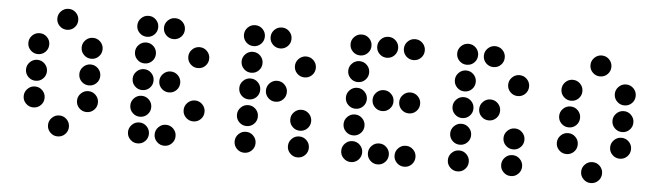

<svg xmlns="http://www.w3.org/2000/svg" viewBox="-44 -832 3369 981"><g transform="rotate(5 1640.5 -342.0)"><path d="M327.1 -615.2Q327.1 -592.8 311.5 -577.1Q295.9 -561.5 273.4 -561.5Q251.5 -561.5 235.6 -577.1Q219.7 -592.8 219.7 -615.2Q219.7 -637.2 235.6 -653.1Q251.5 -668.9 273.4 -668.9Q295.9 -668.9 311.5 -653.1Q327.1 -637.2 327.1 -615.2ZM190.4 -478.5Q190.4 -456.1 174.8 -440.4Q159.2 -424.8 136.7 -424.8Q114.7 -424.8 98.9 -440.4Q83 -456.1 83 -478.5Q83 -500.5 98.9 -516.4Q114.7 -532.2 136.7 -532.2Q159.2 -532.2 174.8 -516.4Q190.4 -500.5 190.4 -478.5ZM463.9 -478.5Q463.9 -456.1 448.2 -440.4Q432.6 -424.8 410.2 -424.8Q388.2 -424.8 372.3 -440.4Q356.4 -456.1 356.4 -478.5Q356.4 -500.5 372.3 -516.4Q388.2 -532.2 410.2 -532.2Q432.6 -532.2 448.2 -516.4Q463.9 -500.5 463.9 -478.5ZM190.4 -341.8Q190.4 -319.3 174.8 -303.7Q159.2 -288.1 136.7 -288.1Q114.7 -288.1 98.9 -303.7Q83 -319.3 83 -341.8Q83 -363.8 98.9 -379.6Q114.7 -395.5 136.7 -395.5Q159.2 -395.5 174.8 -379.6Q190.4 -363.8 190.4 -341.8ZM463.9 -341.8Q463.9 -319.3 448.2 -303.7Q432.6 -288.1 410.2 -288.1Q388.2 -288.1 372.3 -303.7Q356.4 -319.3 356.4 -341.8Q356.4 -363.8 372.3 -379.6Q388.2 -395.5 410.2 -395.5Q432.6 -395.5 448.2 -379.6Q463.9 -363.8 463.9 -341.8ZM190.4 -205.1Q190.4 -182.6 174.8 -167Q159.2 -151.4 136.7 -151.4Q114.7 -151.4 98.9 -167Q83 -182.6 83 -205.1Q83 -227.1 98.9 -242.9Q114.7 -258.8 136.7 -258.8Q159.2 -258.8 174.8 -242.9Q190.4 -227.1 190.4 -205.1ZM463.9 -205.1Q463.9 -182.6 448.2 -167Q432.6 -151.4 410.2 -151.4Q388.2 -151.4 372.3 -167Q356.4 -182.6 356.4 -205.1Q356.4 -227.1 372.3 -242.9Q388.2 -258.8 410.2 -258.8Q432.6 -258.8 448.2 -242.9Q463.9 -227.1 463.9 -205.1ZM327.1 -68.4Q327.1 -45.9 311.5 -30.3Q295.9 -14.6 273.4 -14.6Q251.5 -14.6 235.6 -30.3Q219.7 -45.9 219.7 -68.4Q219.7 -90.3 235.6 -106.2Q251.5 -122.1 273.4 -122.1Q295.9 -122.1 311.5 -106.2Q327.1 -90.3 327.1 -68.4Z M737.3 -615.2Q737.3 -592.8 721.7 -577.1Q706.1 -561.5 683.6 -561.5Q661.6 -561.5 645.8 -577.1Q629.9 -592.8 629.9 -615.2Q629.9 -637.2 645.8 -653.1Q661.6 -668.9 683.6 -668.9Q706.1 -668.9 721.7 -653.1Q737.3 -637.2 737.3 -615.2ZM874 -615.2Q874 -592.8 858.4 -577.1Q842.8 -561.5 820.3 -561.5Q798.3 -561.5 782.5 -577.1Q766.6 -592.8 766.6 -615.2Q766.6 -637.2 782.5 -653.1Q798.3 -668.9 820.3 -668.9Q842.8 -668.9 858.4 -653.1Q874 -637.2 874 -615.2ZM737.3 -478.5Q737.3 -456.1 721.7 -440.4Q706.1 -424.8 683.6 -424.8Q661.6 -424.8 645.8 -440.4Q629.9 -456.1 629.9 -478.5Q629.9 -500.5 645.8 -516.4Q661.6 -532.2 683.6 -532.2Q706.1 -532.2 721.7 -516.4Q737.3 -500.5 737.3 -478.5ZM1010.7 -478.5Q1010.7 -456.1 995.1 -440.4Q979.5 -424.8 957 -424.8Q935.1 -424.8 919.2 -440.4Q903.3 -456.1 903.3 -478.5Q903.3 -500.5 919.2 -516.4Q935.1 -532.2 957 -532.2Q979.5 -532.2 995.1 -516.4Q1010.7 -500.5 1010.7 -478.5ZM737.3 -341.8Q737.3 -319.3 721.7 -303.7Q706.1 -288.1 683.6 -288.1Q661.6 -288.1 645.8 -303.7Q629.9 -319.3 629.9 -341.8Q629.9 -363.8 645.8 -379.6Q661.6 -395.5 683.6 -395.5Q706.1 -395.5 721.7 -379.6Q737.3 -363.8 737.3 -341.8ZM874 -341.8Q874 -319.3 858.4 -303.7Q842.8 -288.1 820.3 -288.1Q798.3 -288.1 782.5 -303.7Q766.6 -319.3 766.6 -341.8Q766.6 -363.8 782.5 -379.6Q798.3 -395.5 820.3 -395.5Q842.8 -395.5 858.4 -379.6Q874 -363.8 874 -341.8ZM737.3 -205.1Q737.3 -182.6 721.7 -167Q706.1 -151.4 683.6 -151.4Q661.6 -151.4 645.8 -167Q629.9 -182.6 629.9 -205.1Q629.9 -227.1 645.8 -242.9Q661.6 -258.8 683.6 -258.8Q706.1 -258.8 721.7 -242.9Q737.3 -227.1 737.3 -205.1ZM1010.7 -205.1Q1010.7 -182.6 995.1 -167Q979.5 -151.4 957 -151.4Q935.1 -151.4 919.2 -167Q903.3 -182.6 903.3 -205.1Q903.3 -227.1 919.2 -242.9Q935.1 -258.8 957 -258.8Q979.5 -258.8 995.1 -242.9Q1010.7 -227.1 1010.7 -205.1ZM737.3 -68.4Q737.3 -45.9 721.7 -30.3Q706.1 -14.6 683.6 -14.6Q661.6 -14.6 645.8 -30.3Q629.9 -45.9 629.9 -68.4Q629.9 -90.3 645.8 -106.2Q661.6 -122.1 683.6 -122.1Q706.1 -122.1 721.7 -106.2Q737.3 -90.3 737.3 -68.4ZM874 -68.4Q874 -45.9 858.4 -30.3Q842.8 -14.6 820.3 -14.6Q798.3 -14.6 782.5 -30.3Q766.6 -45.9 766.6 -68.4Q766.6 -90.3 782.5 -106.2Q798.3 -122.1 820.3 -122.1Q842.8 -122.1 858.4 -106.2Q874 -90.3 874 -68.4Z M1284.2 -615.2Q1284.2 -592.8 1268.6 -577.1Q1252.9 -561.5 1230.5 -561.5Q1208.5 -561.5 1192.6 -577.1Q1176.8 -592.8 1176.8 -615.2Q1176.8 -637.2 1192.6 -653.1Q1208.5 -668.9 1230.5 -668.9Q1252.9 -668.9 1268.6 -653.1Q1284.2 -637.2 1284.2 -615.2ZM1420.9 -615.2Q1420.9 -592.8 1405.3 -577.1Q1389.6 -561.5 1367.2 -561.5Q1345.2 -561.5 1329.3 -577.1Q1313.5 -592.8 1313.5 -615.2Q1313.5 -637.2 1329.3 -653.1Q1345.2 -668.9 1367.2 -668.9Q1389.6 -668.9 1405.3 -653.1Q1420.9 -637.2 1420.9 -615.2ZM1284.2 -478.5Q1284.2 -456.1 1268.6 -440.4Q1252.9 -424.8 1230.5 -424.8Q1208.5 -424.8 1192.6 -440.4Q1176.8 -456.1 1176.8 -478.5Q1176.8 -500.5 1192.6 -516.4Q1208.5 -532.2 1230.5 -532.2Q1252.9 -532.2 1268.6 -516.4Q1284.2 -500.5 1284.2 -478.5ZM1557.6 -478.5Q1557.6 -456.1 1542 -440.4Q1526.4 -424.8 1503.9 -424.8Q1481.9 -424.8 1466.1 -440.4Q1450.2 -456.1 1450.2 -478.5Q1450.2 -500.5 1466.1 -516.4Q1481.9 -532.2 1503.9 -532.2Q1526.4 -532.2 1542 -516.4Q1557.6 -500.5 1557.6 -478.5ZM1284.2 -341.8Q1284.2 -319.3 1268.6 -303.7Q1252.9 -288.1 1230.5 -288.1Q1208.5 -288.1 1192.6 -303.7Q1176.8 -319.3 1176.8 -341.8Q1176.8 -363.8 1192.6 -379.6Q1208.5 -395.5 1230.5 -395.5Q1252.9 -395.5 1268.6 -379.6Q1284.2 -363.8 1284.2 -341.8ZM1420.9 -341.8Q1420.9 -319.3 1405.3 -303.7Q1389.6 -288.1 1367.2 -288.1Q1345.2 -288.1 1329.3 -303.7Q1313.5 -319.3 1313.5 -341.8Q1313.5 -363.8 1329.3 -379.6Q1345.2 -395.5 1367.2 -395.5Q1389.6 -395.5 1405.3 -379.6Q1420.9 -363.8 1420.9 -341.8ZM1284.2 -205.1Q1284.2 -182.6 1268.6 -167Q1252.9 -151.4 1230.5 -151.4Q1208.5 -151.4 1192.6 -167Q1176.8 -182.6 1176.8 -205.1Q1176.8 -227.1 1192.6 -242.9Q1208.5 -258.8 1230.5 -258.8Q1252.9 -258.8 1268.6 -242.9Q1284.2 -227.1 1284.2 -205.1ZM1557.6 -205.1Q1557.6 -182.6 1542 -167Q1526.4 -151.4 1503.9 -151.4Q1481.9 -151.4 1466.1 -167Q1450.2 -182.6 1450.2 -205.1Q1450.2 -227.1 1466.1 -242.9Q1481.9 -258.8 1503.9 -258.8Q1526.4 -258.8 1542 -242.9Q1557.6 -227.1 1557.6 -205.1ZM1284.2 -68.4Q1284.2 -45.9 1268.6 -30.3Q1252.9 -14.6 1230.5 -14.6Q1208.5 -14.6 1192.6 -30.3Q1176.8 -45.9 1176.8 -68.4Q1176.8 -90.3 1192.6 -106.2Q1208.5 -122.1 1230.5 -122.1Q1252.9 -122.1 1268.6 -106.2Q1284.2 -90.3 1284.2 -68.4ZM1557.6 -68.4Q1557.6 -45.9 1542 -30.3Q1526.4 -14.6 1503.9 -14.6Q1481.9 -14.6 1466.1 -30.3Q1450.2 -45.9 1450.2 -68.4Q1450.2 -90.3 1466.1 -106.2Q1481.9 -122.1 1503.9 -122.1Q1526.4 -122.1 1542 -106.2Q1557.6 -90.3 1557.6 -68.4Z M1831.1 -615.2Q1831.1 -592.8 1815.4 -577.1Q1799.8 -561.5 1777.3 -561.5Q1755.4 -561.5 1739.5 -577.1Q1723.6 -592.8 1723.6 -615.2Q1723.6 -637.2 1739.5 -653.1Q1755.4 -668.9 1777.3 -668.9Q1799.8 -668.9 1815.4 -653.1Q1831.1 -637.2 1831.1 -615.2ZM1967.8 -615.2Q1967.8 -592.8 1952.1 -577.1Q1936.5 -561.5 1914.1 -561.5Q1892.1 -561.5 1876.2 -577.1Q1860.4 -592.8 1860.4 -615.2Q1860.4 -637.2 1876.2 -653.1Q1892.1 -668.9 1914.1 -668.9Q1936.5 -668.9 1952.1 -653.1Q1967.8 -637.2 1967.8 -615.2ZM2104.5 -615.2Q2104.5 -592.8 2088.9 -577.1Q2073.2 -561.5 2050.8 -561.5Q2028.8 -561.5 2012.9 -577.1Q1997.1 -592.8 1997.1 -615.2Q1997.1 -637.2 2012.9 -653.1Q2028.8 -668.9 2050.8 -668.9Q2073.2 -668.9 2088.9 -653.1Q2104.5 -637.2 2104.5 -615.2ZM1831.1 -478.5Q1831.1 -456.1 1815.4 -440.4Q1799.8 -424.8 1777.3 -424.8Q1755.4 -424.8 1739.5 -440.4Q1723.6 -456.1 1723.6 -478.5Q1723.6 -500.5 1739.5 -516.4Q1755.4 -532.2 1777.3 -532.2Q1799.8 -532.2 1815.4 -516.4Q1831.1 -500.5 1831.1 -478.5ZM1831.1 -341.8Q1831.1 -319.3 1815.4 -303.7Q1799.8 -288.1 1777.3 -288.1Q1755.4 -288.1 1739.5 -303.7Q1723.6 -319.3 1723.6 -341.8Q1723.6 -363.8 1739.5 -379.6Q1755.4 -395.5 1777.3 -395.5Q1799.8 -395.5 1815.4 -379.6Q1831.1 -363.8 1831.1 -341.8ZM1967.8 -341.8Q1967.8 -319.3 1952.1 -303.7Q1936.5 -288.1 1914.1 -288.1Q1892.1 -288.1 1876.2 -303.7Q1860.4 -319.3 1860.4 -341.8Q1860.4 -363.8 1876.2 -379.6Q1892.1 -395.5 1914.1 -395.5Q1936.5 -395.5 1952.1 -379.6Q1967.8 -363.8 1967.8 -341.8ZM2104.5 -341.8Q2104.5 -319.3 2088.9 -303.7Q2073.2 -288.1 2050.8 -288.1Q2028.8 -288.1 2012.9 -303.7Q1997.1 -319.3 1997.1 -341.8Q1997.1 -363.8 2012.9 -379.6Q2028.8 -395.5 2050.8 -395.5Q2073.2 -395.5 2088.9 -379.6Q2104.5 -363.8 2104.5 -341.8ZM1831.1 -205.1Q1831.1 -182.6 1815.4 -167Q1799.8 -151.4 1777.3 -151.4Q1755.4 -151.4 1739.5 -167Q1723.6 -182.6 1723.6 -205.1Q1723.6 -227.1 1739.5 -242.9Q1755.4 -258.8 1777.3 -258.8Q1799.8 -258.8 1815.4 -242.9Q1831.1 -227.1 1831.1 -205.1ZM1831.1 -68.4Q1831.1 -45.9 1815.4 -30.3Q1799.8 -14.6 1777.3 -14.6Q1755.4 -14.6 1739.5 -30.3Q1723.6 -45.9 1723.6 -68.4Q1723.6 -90.3 1739.5 -106.2Q1755.4 -122.1 1777.3 -122.1Q1799.8 -122.1 1815.4 -106.2Q1831.1 -90.3 1831.1 -68.4ZM1967.8 -68.4Q1967.8 -45.9 1952.1 -30.3Q1936.5 -14.6 1914.1 -14.6Q1892.1 -14.6 1876.2 -30.3Q1860.4 -45.9 1860.4 -68.4Q1860.4 -90.3 1876.2 -106.2Q1892.1 -122.1 1914.1 -122.1Q1936.5 -122.1 1952.1 -106.2Q1967.8 -90.3 1967.8 -68.4ZM2104.5 -68.4Q2104.5 -45.9 2088.9 -30.3Q2073.2 -14.6 2050.8 -14.6Q2028.8 -14.6 2012.9 -30.3Q1997.1 -45.9 1997.1 -68.4Q1997.1 -90.3 2012.9 -106.2Q2028.8 -122.1 2050.8 -122.1Q2073.2 -122.1 2088.9 -106.2Q2104.5 -90.3 2104.5 -68.4Z M2377.9 -615.2Q2377.9 -592.8 2362.3 -577.1Q2346.7 -561.5 2324.2 -561.5Q2302.2 -561.5 2286.4 -577.1Q2270.5 -592.8 2270.5 -615.2Q2270.5 -637.2 2286.4 -653.1Q2302.2 -668.9 2324.2 -668.9Q2346.7 -668.9 2362.3 -653.1Q2377.9 -637.2 2377.9 -615.2ZM2514.6 -615.2Q2514.6 -592.8 2499 -577.1Q2483.4 -561.5 2460.9 -561.5Q2439 -561.5 2423.1 -577.1Q2407.2 -592.8 2407.2 -615.2Q2407.2 -637.2 2423.1 -653.1Q2439 -668.9 2460.9 -668.9Q2483.4 -668.9 2499 -653.1Q2514.6 -637.2 2514.6 -615.2ZM2377.9 -478.5Q2377.9 -456.1 2362.3 -440.4Q2346.7 -424.8 2324.2 -424.8Q2302.2 -424.8 2286.4 -440.4Q2270.5 -456.1 2270.5 -478.5Q2270.5 -500.5 2286.4 -516.4Q2302.2 -532.2 2324.2 -532.2Q2346.7 -532.2 2362.3 -516.4Q2377.9 -500.5 2377.9 -478.5ZM2651.4 -478.5Q2651.4 -456.1 2635.7 -440.4Q2620.1 -424.8 2597.7 -424.8Q2575.7 -424.8 2559.8 -440.4Q2543.9 -456.1 2543.9 -478.5Q2543.9 -500.5 2559.8 -516.4Q2575.7 -532.2 2597.7 -532.2Q2620.1 -532.2 2635.7 -516.4Q2651.4 -500.5 2651.4 -478.5ZM2377.9 -341.8Q2377.9 -319.3 2362.3 -303.7Q2346.7 -288.1 2324.2 -288.1Q2302.2 -288.1 2286.4 -303.7Q2270.5 -319.3 2270.5 -341.8Q2270.5 -363.8 2286.4 -379.6Q2302.2 -395.5 2324.2 -395.5Q2346.7 -395.5 2362.3 -379.6Q2377.9 -363.8 2377.9 -341.8ZM2514.6 -341.8Q2514.6 -319.3 2499 -303.7Q2483.4 -288.1 2460.9 -288.1Q2439 -288.1 2423.1 -303.7Q2407.2 -319.3 2407.2 -341.8Q2407.2 -363.8 2423.1 -379.6Q2439 -395.5 2460.9 -395.5Q2483.4 -395.5 2499 -379.6Q2514.6 -363.8 2514.6 -341.8ZM2377.9 -205.1Q2377.9 -182.6 2362.3 -167Q2346.7 -151.4 2324.2 -151.4Q2302.2 -151.4 2286.4 -167Q2270.5 -182.6 2270.5 -205.1Q2270.5 -227.1 2286.4 -242.9Q2302.2 -258.8 2324.2 -258.8Q2346.7 -258.8 2362.3 -242.9Q2377.9 -227.1 2377.9 -205.1ZM2651.4 -205.1Q2651.4 -182.6 2635.7 -167Q2620.1 -151.4 2597.7 -151.4Q2575.7 -151.4 2559.8 -167Q2543.9 -182.6 2543.9 -205.1Q2543.9 -227.1 2559.8 -242.9Q2575.7 -258.8 2597.7 -258.8Q2620.1 -258.8 2635.7 -242.9Q2651.4 -227.1 2651.4 -205.1ZM2377.9 -68.4Q2377.9 -45.9 2362.3 -30.3Q2346.7 -14.6 2324.2 -14.6Q2302.2 -14.6 2286.4 -30.3Q2270.5 -45.9 2270.5 -68.4Q2270.5 -90.3 2286.4 -106.2Q2302.2 -122.1 2324.2 -122.1Q2346.7 -122.1 2362.3 -106.2Q2377.9 -90.3 2377.9 -68.4ZM2651.4 -68.4Q2651.4 -45.9 2635.7 -30.3Q2620.1 -14.6 2597.7 -14.6Q2575.7 -14.6 2559.8 -30.3Q2543.9 -45.9 2543.9 -68.4Q2543.9 -90.3 2559.8 -106.2Q2575.7 -122.1 2597.7 -122.1Q2620.1 -122.1 2635.7 -106.2Q2651.4 -90.3 2651.4 -68.4Z M3061.5 -615.2Q3061.5 -592.8 3045.9 -577.1Q3030.3 -561.5 3007.8 -561.5Q2985.8 -561.5 2970 -577.1Q2954.1 -592.8 2954.1 -615.2Q2954.1 -637.2 2970 -653.1Q2985.8 -668.9 3007.8 -668.9Q3030.3 -668.9 3045.9 -653.1Q3061.5 -637.2 3061.5 -615.2ZM2924.8 -478.5Q2924.8 -456.1 2909.2 -440.4Q2893.6 -424.8 2871.1 -424.8Q2849.1 -424.8 2833.3 -440.4Q2817.4 -456.1 2817.4 -478.5Q2817.4 -500.5 2833.3 -516.4Q2849.1 -532.2 2871.1 -532.2Q2893.6 -532.2 2909.2 -516.4Q2924.8 -500.5 2924.8 -478.5ZM3198.2 -478.5Q3198.2 -456.1 3182.6 -440.4Q3167 -424.8 3144.5 -424.8Q3122.6 -424.8 3106.7 -440.4Q3090.8 -456.1 3090.8 -478.5Q3090.8 -500.5 3106.7 -516.4Q3122.6 -532.2 3144.5 -532.2Q3167 -532.2 3182.6 -516.4Q3198.2 -500.5 3198.2 -478.5ZM2924.8 -341.8Q2924.8 -319.3 2909.2 -303.7Q2893.6 -288.1 2871.1 -288.1Q2849.1 -288.1 2833.3 -303.7Q2817.4 -319.3 2817.4 -341.8Q2817.4 -363.8 2833.3 -379.6Q2849.1 -395.5 2871.1 -395.5Q2893.6 -395.5 2909.2 -379.6Q2924.8 -363.8 2924.8 -341.8ZM3198.2 -341.8Q3198.2 -319.3 3182.6 -303.7Q3167 -288.1 3144.5 -288.1Q3122.6 -288.1 3106.7 -303.7Q3090.8 -319.3 3090.8 -341.8Q3090.8 -363.8 3106.7 -379.6Q3122.6 -395.5 3144.5 -395.5Q3167 -395.5 3182.6 -379.6Q3198.2 -363.8 3198.2 -341.8ZM2924.8 -205.1Q2924.8 -182.6 2909.2 -167Q2893.6 -151.4 2871.1 -151.4Q2849.1 -151.4 2833.3 -167Q2817.4 -182.6 2817.4 -205.1Q2817.4 -227.1 2833.3 -242.9Q2849.1 -258.8 2871.1 -258.8Q2893.6 -258.8 2909.2 -242.9Q2924.8 -227.1 2924.8 -205.1ZM3198.2 -205.1Q3198.2 -182.6 3182.6 -167Q3167 -151.4 3144.5 -151.4Q3122.6 -151.4 3106.7 -167Q3090.8 -182.6 3090.8 -205.1Q3090.8 -227.1 3106.7 -242.9Q3122.6 -258.8 3144.5 -258.8Q3167 -258.8 3182.6 -242.9Q3198.2 -227.1 3198.2 -205.1ZM3061.5 -68.4Q3061.5 -45.9 3045.9 -30.3Q3030.3 -14.6 3007.8 -14.6Q2985.8 -14.6 2970 -30.3Q2954.1 -45.9 2954.1 -68.4Q2954.1 -90.3 2970 -106.2Q2985.8 -122.1 3007.8 -122.1Q3030.3 -122.1 3045.9 -106.2Q3061.5 -90.3 3061.5 -68.4Z"/></g></svg>

Font: DatDot
Style: Regular
Weight: 400
Designer: GGBot
Version: 1.00